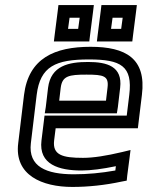

<svg xmlns="http://www.w3.org/2000/svg" viewBox="-20 -704 583 759"><path d="M338 -519C196 -519 93 -474 75 -329L52 -138C36 -11 147 35 266 35C329 35 395 28 460 14L481 10L483 -10L492 -79L496 -111L463 -103C400 -88 349 -80 308 -80C227 -80 187 -91 194 -149L200 -197H500H525L528 -222L541 -329C559 -473 477 -519 338 -519ZM332 -469C458 -469 505 -443 491 -329L481 -247H181H156L153 -222L144 -149C132 -53 214 -30 302 -30C339 -30 385 -36 438 -47L436 -30C380 -20 326 -15 272 -15C163 -15 91 -45 102 -138L125 -329C139 -442 200 -469 332 -469ZM322 -409C390 -409 411 -404 405 -357L399 -306H214L220 -357C226 -404 252 -409 322 -409ZM328 -459C253 -459 181 -445 170 -357L161 -281L157 -256H182H417H442L446 -281L455 -357C465 -442 403 -459 328 -459ZM336 -565 348 -659 351 -684H326H236H211L208 -659L196 -565L193 -540H218H308H333L336 -565ZM289 -590H249L255 -634H295L289 -590ZM506 -565 518 -659 521 -684H496H406H381L378 -659L366 -565L363 -540H388H478H503L506 -565ZM459 -590H419L425 -634H465L459 -590Z"/></svg>

Font: Gamestation Text Outline
Style: Italic
Weight: 400
Designer: Jonas Hecksher
Foundry: Jonas Hecksher, Playtypeª, e-types AS
Version: Version 1.003